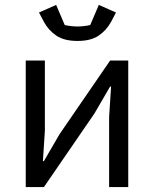

<svg xmlns="http://www.w3.org/2000/svg" viewBox="-20 -763 628 783"><path d="M296 -596Q242 -596 210 -617.5Q178 -639 159 -674L139 -712L209 -743L244 -661Q256 -658 270 -656.5Q284 -655 296 -655Q308 -655 322 -656.5Q336 -658 348 -661L383 -743L453 -712L433 -674Q414 -639 382 -617.5Q350 -596 296 -596ZM85 -516H163V-230L155 -106H159L223 -216L429 -516H503V0H425V-286L433 -410H429L365 -300L159 0H85Z"/></svg>

Font: IBMPlexSans
Style: Regular
Weight: 400
Designer: Mike Abbink, Paul van der Laan, Pieter van Rosmalen
Foundry: Bold Monday
Version: Version 3.1